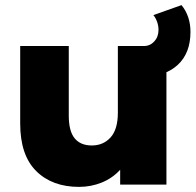

<svg xmlns="http://www.w3.org/2000/svg" viewBox="-20 -722 765 751"><path d="M631 -542V0H450V-58Q420 -25 378 -8Q336 9 289 9Q184 9 121.5 -53Q59 -115 59 -239V-542H249V-270Q249 -209 272 -181Q295 -153 339 -153Q384 -153 412.5 -184.5Q441 -216 441 -281V-542ZM509 -542H543Q567 -542 583.5 -560Q600 -578 600 -605Q600 -621 594.5 -636.5Q589 -652 580 -663L690 -702Q725 -659 725 -597Q725 -514 675 -468Q625 -422 536 -422H509Z"/></svg>

Font: Idrija
Style: Regular
Weight: 800
Designer: Julieta Ulanovsky
Foundry: Julieta Ulanovsky
Version: Version 7.200